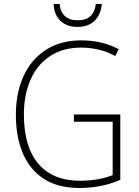

<svg xmlns="http://www.w3.org/2000/svg" viewBox="-20 -992 690 956"><path d="M348 -422H579V-97Q533 -76 480.5 -66Q428 -56 375 -56Q270 -56 200 -100.5Q130 -145 94.5 -227Q59 -309 59 -421Q59 -529 97 -612.5Q135 -696 208 -743.5Q281 -791 385 -791Q435 -791 481.5 -780.5Q528 -770 571 -747L554 -713Q511 -736 468.5 -745.5Q426 -755 384 -755Q293 -755 229 -712.5Q165 -670 132 -595Q99 -520 99 -422Q99 -261 171 -176.5Q243 -92 379 -92Q427 -92 467.5 -99.5Q508 -107 541 -120V-386H348ZM487 -972Q482 -919 451 -888.5Q420 -858 366 -858Q313 -858 281.5 -887.5Q250 -917 247 -972H277Q280 -934 302.5 -912.5Q325 -891 367 -891Q409 -891 431 -912.5Q453 -934 457 -972Z"/></svg>

Font: Noto Sans Malayalam UI SemiCondensed ExtraLight
Style: Regular
Weight: 200
Width: 4
Designer: Jelle Bosma - Monotype Design Team
Foundry: Monotype Imaging Inc.
Version: Version 2.104; ttfautohint (v1.8.4.7-5d5b)